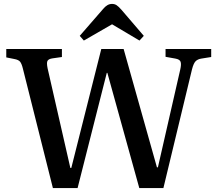

<svg xmlns="http://www.w3.org/2000/svg" viewBox="-20 -960 1103 980"><path d="M250 0 97 -609Q91 -634 83 -644.5Q75 -655 52 -659L12 -667V-710H296V-669L247 -662Q228 -659 222.5 -649.5Q217 -640 223 -611L339 -103H344L497 -710H611L781 -106H786L900 -605Q906 -631 902 -644Q898 -657 875 -661L825 -670V-710H1058V-669L1008 -661Q989 -658 978.5 -647.5Q968 -637 960 -606L814 0H691L528 -588H525L376 0ZM408 -753 387 -777 507 -915Q517 -927 528 -933.5Q539 -940 552 -940Q565 -940 575 -933.5Q585 -927 600 -910L714 -777L692 -753L552 -836Z"/></svg>

Font: Literata 36pt Medium
Style: Regular
Weight: 500
Designer: Latin by Veronika Burian and Jose Scaglione. Greek by Irene Vlachou. Cyrillic by Vera Evstafieva.
Foundry: TypeTogether
Version: Version 3.002